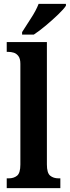

<svg xmlns="http://www.w3.org/2000/svg" viewBox="-20 -979 363 999"><path d="M15 0V-51H25Q52 -51 69 -65Q86 -79 86 -123V-647Q86 -674 75.5 -687.5Q65 -701 51 -705Q37 -709 25 -709H15V-760H224V-123Q224 -79 241 -65Q258 -51 285 -51H294V0ZM95 -812Q115 -844 141.5 -884.5Q168 -925 181 -959H323V-949Q312 -932 283 -904Q254 -876 219.5 -847Q185 -818 156 -799H95Z"/></svg>

Font: Noto Serif Lao Condensed
Style: Bold
Weight: 700
Width: 3
Designer: Monotype Design Team
Foundry: Monotype Imaging Inc.
Version: Version 2.003; ttfautohint (v1.8.4.7-5d5b)